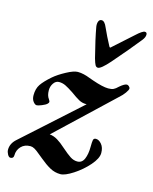

<svg xmlns="http://www.w3.org/2000/svg" viewBox="-108 -749 680 855"><g transform="rotate(15 231.5 -322.0)"><path d="M452 -415Q452 -408 441.5 -393.5Q431 -379 416 -366L162 -126Q181 -124 198.5 -113.5Q216 -103 237 -84Q262 -62 278 -51.5Q294 -41 311 -41Q333 -41 342.5 -63.5Q352 -86 352 -119Q352 -142 354 -151Q356 -160 366 -160Q380 -160 392.5 -145Q405 -130 405 -105Q405 -80 376.5 -47.5Q348 -15 311 9Q274 33 253 33Q227 33 204.5 20.5Q182 8 157 -13Q150 -18 136 -30Q122 -42 112 -47.5Q102 -53 93 -53Q66 -53 50 -36Q34 -19 34 5Q34 20 19 20Q12 20 6 9Q0 -2 0 -12Q0 -41 25 -63L286 -298H282Q265 -298 249.5 -306.5Q234 -315 211 -332Q187 -348 172.5 -355Q158 -362 142 -362Q127 -362 117 -347.5Q107 -333 107 -315Q107 -290 118 -276Q123 -268 123 -265Q123 -261 118 -256Q111 -249 94.5 -242.5Q78 -236 72 -236Q64 -236 55.5 -247Q47 -258 47 -276Q47 -306 60.5 -326Q74 -346 105 -373Q126 -391 159.5 -409Q193 -427 211 -427Q225 -427 239.5 -423.5Q254 -420 265 -415.5Q276 -411 286 -408Q335 -391 360 -391Q375 -391 384 -395Q393 -399 405 -411Q426 -429 437 -429Q442 -429 447 -424Q452 -419 452 -415ZM269 -505Q247 -591 238 -643Q236 -657 240 -667Q244 -677 254 -677Q268 -677 279 -650Q295 -614 317 -573Q321 -565 327 -573L414 -651Q442 -677 453 -677Q463 -677 463 -666Q463 -654 452 -640Q410 -587 343 -510Q306 -468 292 -468Q284 -468 279.5 -476Q275 -484 269 -505Z"/></g></svg>

Font: EB Garamond SemiBold
Style: Italic
Weight: 600
Italic angle: -17.2°
Designer: Georg Duffner and Octavio Pardo
Foundry: Georg Duffner
Version: Version 1.000